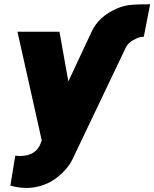

<svg xmlns="http://www.w3.org/2000/svg" viewBox="-20 -698 741 922"><path d="M63.9 -545.5H265.6L308.2 -306.8L420.5 -546.9Q454.5 -619.3 541.2 -657Q571.4 -670.1 602.3 -673.8Q633.2 -677.6 701 -677.6L670.5 -521.3Q651.3 -521.3 637.1 -514.2Q613.6 -503.2 602.3 -493.4Q590.9 -483.7 583.8 -468.8L327.4 68.2Q320.7 82.4 308.9 98.7Q297.2 115.1 277.2 134.4Q257.1 153.8 233.3 168.9Q209.5 183.9 176.3 194.2Q143.1 204.5 107.2 204.5Q69.2 204.5 29.8 193.2L53.3 49.7Q66.1 51.1 76 51.1Q155.5 51.1 177.6 -15.6L180.4 -24.1Z"/></svg>

Font: Karasuma Gothic
Style: Italic
Weight: 900
Italic angle: -9.39999°
Designer: Rasmus Andersson / Ryoko Nishizuka
Foundry: Genbu
Version: Version 1.00